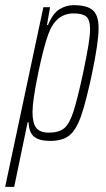

<svg xmlns="http://www.w3.org/2000/svg" viewBox="-60 -538 411 744"><path d="M108 -510H134L122 -441H126Q145 -487 171 -502.5Q197 -518 225 -518Q277 -518 299.5 -498.5Q322 -479 322 -429Q322 -375 297 -255Q273 -142 254 -88Q235 -34 208.5 -13Q182 8 134 8Q92 8 72 -8.5Q52 -25 51 -64H47L-5 186H-40ZM262 -255Q276 -323 282.5 -361.5Q289 -400 289 -424Q289 -461 274.5 -473.5Q260 -486 225 -486Q156 -486 127 -405Q109 -356 87.5 -252Q66 -148 66 -104Q66 -61 80.5 -42.5Q95 -24 129 -24Q167 -24 187.5 -40Q208 -56 223.5 -102.5Q239 -149 262 -255Z"/></svg>

Font: Saira Ultra Condensed Thin
Style: Italic
Weight: 100
Width: 1
Italic angle: -12°
Designer: Hector Gatti with collaboration of the Omnibus-Type team
Foundry: Omnibus-Type
Version: Version 1.001; ttfautohint (v1.8)